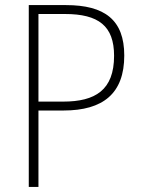

<svg xmlns="http://www.w3.org/2000/svg" viewBox="-20 -734 555 754"><path d="M239 -714H93V0H131V-300H229C385 -300 468 -367 468 -516C468 -656 391 -714 239 -714ZM235 -679C367 -679 428 -632 428 -515C428 -380 354 -335 228 -335H131V-679Z"/></svg>

Font: Noto Sans SemiCondensed ExtraLight
Style: Regular
Weight: 200
Width: 4
Designer: Monotype Design Team
Foundry: Monotype Imaging Inc.
Version: Version 2.013